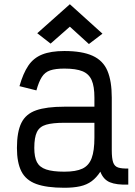

<svg xmlns="http://www.w3.org/2000/svg" viewBox="-20 -873 640 907"><path d="M284 14Q200 14 151 -4Q102 -22 81 -63.5Q60 -105 60 -174Q60 -250 81 -292.5Q102 -335 151 -352Q200 -369 284 -369H426V-412Q426 -465 413 -494.5Q400 -524 369.5 -536.5Q339 -549 284 -549Q242 -549 217 -540.5Q192 -532 177.5 -509Q163 -486 152 -446L72 -466Q89 -526 113.5 -562.5Q138 -599 179 -615.5Q220 -632 284 -632Q368 -632 417.5 -609.5Q467 -587 487.5 -538.5Q508 -490 508 -412V-164Q508 -125 514.5 -106Q521 -87 538.5 -81.5Q556 -76 586 -77V-1Q530 1 499 -12Q468 -25 454 -62Q436 -34 413 -17Q390 0 358.5 7Q327 14 284 14ZM284 -62Q339 -62 369.5 -76.5Q400 -91 413 -126Q426 -161 426 -223V-293H284Q229 -293 198 -284Q167 -275 154.5 -249.5Q142 -224 142 -174Q142 -131 154.5 -107Q167 -83 198 -72.5Q229 -62 284 -62ZM400 -665 310 -747 219 -667 156 -716 310 -853 464 -714Z"/></svg>

Font: Victor Mono Thin Medium
Style: Regular
Weight: 500
Monospace: yes
Version: Version 1.561;gftools[0.9.30]